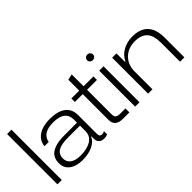

<svg xmlns="http://www.w3.org/2000/svg" viewBox="-1 -1344 1967 1967"><g transform="rotate(-45 982.5 -360.5)"><path d="M63 0V-729H126V0Z M421.9 7.8Q333.5 7.8 279.8 -31.7Q226.1 -71.3 226.1 -142.1Q226.1 -178.7 238 -207Q250 -235.4 270.8 -253.7Q291.5 -272 322.8 -283.7Q354 -295.4 390.1 -300.3Q426.3 -305.2 471.2 -305.2H651.9V-347.2Q651.9 -480 481 -480Q325.2 -480 307.1 -370.1H245.1Q254.4 -447.3 316.9 -488.5Q379.4 -529.8 481.9 -529.8Q591.8 -529.8 653.3 -485.1Q714.8 -440.4 714.8 -351.1V-83Q714.8 -59.1 723.4 -48.6Q731.9 -38.1 750 -38.1Q770 -38.1 785.2 -48.8V-3.9Q767.1 7.8 733.9 7.8Q698.2 7.8 677.7 -11.7Q657.2 -31.2 657.2 -66.9V-101.1H652.8Q631.3 -51.3 570.6 -21.7Q509.8 7.8 421.9 7.8ZM290 -147.9Q290 -97.2 328.9 -68.6Q367.7 -40 439 -40Q537.1 -40 594.5 -76.7Q651.9 -113.3 651.9 -183.1V-262.2H481Q445.3 -262.2 417.5 -259Q389.6 -255.9 365.2 -248Q340.8 -240.2 324.7 -227.5Q308.6 -214.8 299.3 -194.8Q290 -174.8 290 -147.9Z M1010.7 0Q899.9 0 899.9 -98.1V-470.2H786.1V-521H899.9V-679.2L962.9 -692.9V-521H1106V-470.2H962.9V-112.8Q962.9 -81.5 979.2 -69.3Q995.6 -57.1 1029.8 -57.1H1106V0Z M1189 0V-521H1252V0ZM1176.8 -683.1Q1176.8 -699.7 1189.2 -711.9Q1201.7 -724.1 1220.2 -724.1Q1237.8 -724.1 1250 -711.9Q1262.2 -699.7 1262.2 -683.1Q1262.2 -666 1250.2 -654.5Q1238.3 -643.1 1220.2 -643.1Q1201.7 -643.1 1189.2 -654.5Q1176.8 -666 1176.8 -683.1Z M1377 0V-521H1439L1439.9 -397.9H1445.8Q1475.1 -460 1537.1 -494.4Q1599.1 -528.8 1674.8 -528.8Q1902.8 -528.8 1902.8 -285.2V0H1839.8V-274.9Q1839.8 -379.9 1795.2 -428Q1750.5 -476.1 1660.2 -476.1Q1562.5 -476.1 1501.2 -415.8Q1439.9 -355.5 1439.9 -257.8V0Z"/></g></svg>

Font: Lumene Sans Expanded Light
Style: Regular
Weight: 300
Width: 7
Designer: Deni Anggara
Version: Version 1.003;Glyphs 3.1.2 (3151)